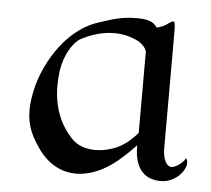

<svg xmlns="http://www.w3.org/2000/svg" viewBox="-39 -459 550 501"><g transform="rotate(5 236.0 -209.0)"><path d="M396 -418C394 -418 389.2 -416 379.9 -409.2C376 -404.8 360.8 -399.9 354 -397.9C342.8 -415 324.2 -418 300.8 -418C262.2 -418 241.2 -411.1 201.2 -397.9C106.9 -367.2 62 -262.2 50.8 -216.8C44.9 -192.9 42 -172.9 42 -154.8C42 -110.8 58.1 -83 79.1 -53.2C105 -18.1 139.2 0 176.8 0C215.8 0 258.8 -19 298.8 -57.1C308.1 -64.9 318.8 -76.2 330.1 -87.9V-84C330.1 -20 362.8 0 398.9 0C437 0 463.9 -32.2 463.9 -53.2C463.9 -62 460 -64.9 459 -64.9C460 -61 439 -39.1 423.8 -39.1C408.2 -39.1 400.9 -64 400.9 -84V-393.1C400.9 -405.8 399.9 -418 396 -418ZM331.1 -334V-120.1C319.8 -106.9 304.2 -92.8 293.9 -86.9C280.8 -77.1 251 -65.9 222.2 -65.9C199.2 -65.9 175.8 -71.8 158.2 -90.8C129.9 -121.1 108.9 -165 108.9 -225.1C108.9 -236.8 109.9 -250 111.8 -265.1C118.2 -307.1 140.1 -340.8 159.2 -351.1C174.8 -358.9 206.1 -374 245.1 -374C271 -374 293 -367.2 310.1 -357.9C317.9 -353 327.1 -345.2 331.1 -334Z"/></g></svg>

Font: Pierce
Style: Roman
Weight: 500
Version: Version 0.2.0